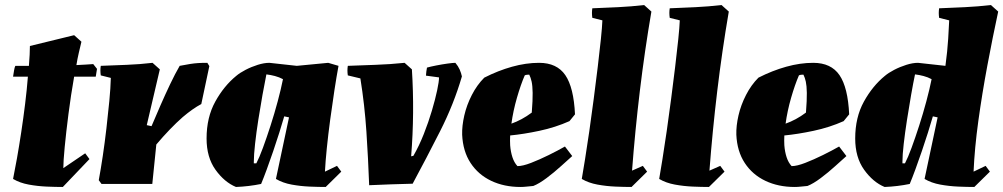

<svg xmlns="http://www.w3.org/2000/svg" viewBox="-20 -732 3992 764"><path d="M230 12Q202 12 166 10.5Q130 9 94.5 2.5Q59 -4 32 -20Q39 -54 47.5 -102Q56 -150 64.5 -206Q73 -262 80 -319Q87 -376 91 -427H32Q34 -440 36 -452Q38 -464 41 -470Q52 -470 65.5 -470Q79 -470 95 -470Q99 -518 99 -549L275 -592L304 -566Q299 -545 293.5 -521.5Q288 -498 284 -473Q304 -474 321 -475Q338 -476 351 -477L366 -458L361 -427H275Q262 -353 252.5 -279Q243 -205 237.5 -147.5Q232 -90 232 -63L319 -122L336 -99Z M384 0 373 -15Q381 -58 389 -111.5Q397 -165 403.5 -221.5Q410 -278 415 -330Q420 -382 421 -422L381 -432Q378 -452 381 -470Q432 -472 484 -474Q536 -476 587 -482L616 -456L564 -234L583 -230Q599 -268 618 -311.5Q637 -355 657 -397Q677 -439 695 -470Q721 -475 737 -477.5Q753 -480 768 -481Q783 -482 805 -482L813 -469L781 -318Q764 -309 745.5 -296Q727 -283 707 -266Q682 -244 655.5 -216.5Q629 -189 602 -157L586 0Z M919 12Q873 -7 837.5 -56.5Q802 -106 802 -181Q802 -265 836.5 -327.5Q871 -390 920 -430Q934 -442 957 -454Q980 -466 1005.5 -474Q1031 -482 1052 -482Q1079 -479 1106.5 -476Q1134 -473 1161 -470L1286 -482L1327 -470Q1319 -427 1310.5 -371.5Q1302 -316 1294 -256.5Q1286 -197 1280.5 -143Q1275 -89 1273 -49L1321 -72L1338 -49L1276 12Q1248 12 1212 10.5Q1176 9 1140.5 2.5Q1105 -4 1078 -20L1130 -265L1111 -269Q1103 -241 1091.5 -204.5Q1080 -168 1067 -130Q1054 -92 1041.5 -58Q1029 -24 1019 0Q970 10 919 12ZM1000 -82Q1012 -105 1026.5 -144.5Q1041 -184 1056.5 -232Q1072 -280 1085 -328.5Q1098 -377 1106 -417Q1091 -425 1074 -429.5Q1057 -434 1040 -436Q1033 -402 1024.5 -354.5Q1016 -307 1008 -256Q1000 -205 995 -160Q990 -115 990 -88V-82Z M1449 5Q1445 -102 1438 -208Q1431 -314 1414 -420L1364 -432Q1361 -452 1364 -470Q1415 -472 1473.5 -474Q1532 -476 1590 -482L1619 -456Q1630 -283 1616 -110L1625 -112Q1648 -152 1666.5 -199Q1685 -246 1698.5 -291.5Q1712 -337 1719.5 -372.5Q1727 -408 1727 -424L1675 -431Q1675 -436 1676.5 -447.5Q1678 -459 1679 -463Q1693 -467 1716 -471.5Q1739 -476 1760.5 -479Q1782 -482 1792 -482Q1803 -469 1809 -455.5Q1815 -442 1818 -428Q1786 -318 1731.5 -210.5Q1677 -103 1622 -1Q1582 0 1536 1.5Q1490 3 1449 5Z M2051 12Q1986 12 1934.5 -12.5Q1883 -37 1852.5 -83.5Q1822 -130 1819 -196Q1818 -231 1827.5 -272.5Q1837 -314 1857.5 -354Q1878 -394 1907 -423Q1962 -451 2017.5 -466.5Q2073 -482 2125 -482Q2196 -482 2229.5 -433Q2263 -384 2268 -277L2246 -250Q2190 -225 2126.5 -211.5Q2063 -198 2010 -193Q2009 -172 2010 -154Q2012 -128 2019 -106.5Q2026 -85 2039 -71Q2060 -71 2093.5 -84Q2127 -97 2163.5 -115Q2200 -133 2228 -149L2257 -111Q2240 -96 2212.5 -71Q2185 -46 2155 -23.5Q2125 -1 2102 8Q2089 9 2076 10.5Q2063 12 2051 12ZM2068 -432Q2052 -395 2037 -343Q2022 -291 2015 -240Q2035 -247 2055.5 -258Q2076 -269 2096 -284Q2100 -334 2099.5 -362.5Q2099 -391 2095.5 -407Q2092 -423 2086 -435Q2083 -435 2077 -434.5Q2071 -434 2068 -432Z M2493 12Q2465 12 2429 10.5Q2393 9 2357.5 2.5Q2322 -4 2295 -20Q2300 -49 2308 -98.5Q2316 -148 2325 -210.5Q2334 -273 2342.5 -338.5Q2351 -404 2358.5 -465.5Q2366 -527 2371 -576Q2376 -625 2377 -651L2337 -661Q2334 -681 2337 -699Q2388 -701 2440 -703.5Q2492 -706 2543 -712L2572 -686Q2545 -528 2526 -369.5Q2507 -211 2495 -53L2538 -72L2555 -49Z M2801 12Q2773 12 2737 10.5Q2701 9 2665.5 2.5Q2630 -4 2603 -20Q2608 -49 2616 -98.5Q2624 -148 2633 -210.5Q2642 -273 2650.5 -338.5Q2659 -404 2666.5 -465.5Q2674 -527 2679 -576Q2684 -625 2685 -651L2645 -661Q2642 -681 2645 -699Q2696 -701 2748 -703.5Q2800 -706 2851 -712L2880 -686Q2853 -528 2834 -369.5Q2815 -211 2803 -53L2846 -72L2863 -49Z M3142 12Q3077 12 3025.5 -12.5Q2974 -37 2943.5 -83.5Q2913 -130 2910 -196Q2909 -231 2918.5 -272.5Q2928 -314 2948.5 -354Q2969 -394 2998 -423Q3053 -451 3108.5 -466.5Q3164 -482 3216 -482Q3287 -482 3320.5 -433Q3354 -384 3359 -277L3337 -250Q3281 -225 3217.5 -211.5Q3154 -198 3101 -193Q3100 -172 3101 -154Q3103 -128 3110 -106.5Q3117 -85 3130 -71Q3151 -71 3184.5 -84Q3218 -97 3254.5 -115Q3291 -133 3319 -149L3348 -111Q3331 -96 3303.5 -71Q3276 -46 3246 -23.5Q3216 -1 3193 8Q3180 9 3167 10.5Q3154 12 3142 12ZM3159 -432Q3143 -395 3128 -343Q3113 -291 3106 -240Q3126 -247 3146.5 -258Q3167 -269 3187 -284Q3191 -334 3190.5 -362.5Q3190 -391 3186.5 -407Q3183 -423 3177 -435Q3174 -435 3168 -434.5Q3162 -434 3159 -432Z M3500 12Q3454 -7 3418.5 -56.5Q3383 -106 3383 -181Q3383 -265 3417.5 -327.5Q3452 -390 3501 -430Q3515 -442 3538 -454Q3561 -466 3586.5 -474Q3612 -482 3633 -482Q3660 -479 3687.5 -476Q3715 -473 3742 -470Q3750 -529 3753 -577.5Q3756 -626 3757 -651L3717 -661Q3714 -681 3717 -699Q3768 -701 3820 -703.5Q3872 -706 3923 -712L3952 -686Q3930 -584 3909 -472Q3888 -360 3873 -251Q3858 -142 3854 -49L3902 -72L3919 -49L3857 12Q3829 12 3793 10.5Q3757 9 3721.5 2.5Q3686 -4 3659 -20L3711 -265L3692 -269Q3684 -241 3672.5 -204.5Q3661 -168 3648 -130Q3635 -92 3622.5 -58Q3610 -24 3600 0Q3551 10 3500 12ZM3581 -82Q3593 -105 3607.5 -144.5Q3622 -184 3637.5 -232Q3653 -280 3666 -328.5Q3679 -377 3687 -417Q3672 -425 3655 -429.5Q3638 -434 3621 -436Q3614 -403 3605.5 -354.5Q3597 -306 3589 -254.5Q3581 -203 3576 -159Q3571 -115 3571 -89V-82Z"/></svg>

Font: Labrada Black
Style: Italic
Weight: 900
Italic angle: -7°
Designer: Mercedes Jáuregui
Foundry: Omnibus-Type Team
Version: Version 1.000; ttfautohint (v1.8.4.7-5d5b)